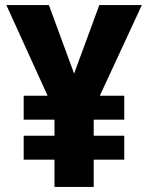

<svg xmlns="http://www.w3.org/2000/svg" viewBox="-20 -734 583 754"><path d="M271 -445 370 -714H537L372 -358H468V-264H348V-201H468V-107H348V0H194V-107H73V-201H194V-264H73V-358H167L5 -714H172Z"/></svg>

Font: Noto Sans Arabic SemCond ExtBd
Style: Regular
Weight: 800
Width: 4
Designer: Monotype Design Team, Nadine Chahine, Nizar Qandah and Khaled Hosny
Foundry: Monotype Imaging Inc.
Version: Version 2.012; ttfautohint (v1.8.4.7-5d5b)